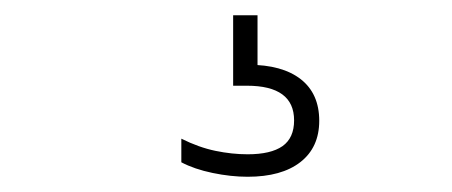

<svg xmlns="http://www.w3.org/2000/svg" viewBox="-20 -30 593 252"><path d="M305 202Q283 202 259 197Q235 192 218 183V152Q241 163.5 262.8 168Q284.5 172.5 305 172.5Q335.5 172.5 350.8 161.8Q366 151 366 128Q366 82.5 304 82.5H286V-10H318V70.5L306 55Q350.5 55 374.8 74Q399 93 399 128.5Q399 163.5 374.2 182.8Q349.5 202 305 202Z"/></svg>

Font: Encode Sans SemiExpanded ExtraLight
Style: Regular
Weight: 250
Width: 6
Designer: Multiple Designers
Foundry: Impallari Type
Version: Version 3.002